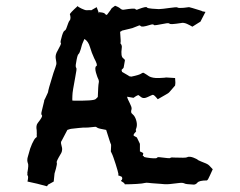

<svg xmlns="http://www.w3.org/2000/svg" viewBox="-20 -651 840 672"><path d="M275.4 -514.6C284.2 -509.8 291 -500 294.9 -486.3C298.8 -472.7 303.7 -460 309.6 -447.3C318.4 -430.7 321.3 -421.9 317.4 -419.9C306.6 -415 322.3 -377.9 322.3 -377.9C325.2 -373 326.2 -369.1 326.2 -365.2C323.2 -347.7 324.2 -346.7 322.3 -311.5L315.4 -304.7C311.5 -299.8 285.2 -297.9 233.4 -298.8C233.4 -299.8 232.4 -305.7 233.4 -316.4C233.4 -327.1 237.3 -347.7 243.2 -379.9C247.1 -401.4 249 -411.1 247.1 -413.1C245.1 -415 244.1 -420.9 246.1 -429.7C249 -449.2 252 -460 254.9 -461.9C259.8 -464.8 266.6 -493.2 266.6 -493.2C266.6 -493.2 268.6 -500 275.4 -514.6ZM252 -629.9C232.4 -612.3 223.6 -602.5 224.6 -600.6C226.6 -595.7 228.5 -584 223.6 -579.1C220.7 -576.2 217.8 -567.4 212.9 -553.7C210.9 -547.9 209 -544.9 205.1 -543C202.1 -541 198.2 -532.2 194.3 -515.6C191.4 -505.9 191.4 -501 193.4 -500C194.3 -498 190.4 -489.3 181.6 -473.6C176.8 -465.8 173.8 -457 174.8 -448.2C178.7 -421.9 179.7 -432.6 167 -395.5C160.2 -373 155.3 -357.4 152.3 -346.7C149.4 -335.9 148.4 -331.1 148.4 -330.1C149.4 -330.1 145.5 -322.3 138.7 -307.6C135.7 -301.8 133.8 -298.8 134.8 -297.9C134.8 -296.9 131.8 -284.2 126 -261.7C124 -253.9 124 -250 127 -247.1C128.9 -244.1 124 -235.4 112.3 -220.7C107.4 -214.8 106.4 -206.1 108.4 -195.3C109.4 -184.6 108.4 -178.7 108.4 -177.7C109.4 -173.8 109.4 -170.9 105.5 -168.9C98.6 -165 85 -133.8 81.1 -115.2C77.1 -99.6 73.2 -94.7 77.1 -81.1C80.1 -76.2 79.1 -65.4 76.2 -48.8C75.2 -45.9 76.2 -43.9 76.2 -42C75.2 -39.1 75.2 -38.1 76.2 -37.1C79.1 -36.1 79.1 -28.3 76.2 -15.6C111.3 -7.8 108.4 -8.8 144.5 1L148.4 -4.9C149.4 -4.9 155.3 -8.8 168 -15.6L170.9 -43.9C170.9 -43.9 181.6 -77.1 178.7 -82C176.8 -84 181.6 -93.8 191.4 -110.4C196.3 -117.2 198.2 -125 197.3 -132.8C195.3 -144.5 190.4 -152.3 196.3 -159.2C198.2 -162.1 204.1 -173.8 215.8 -196.3C223.6 -199.2 228.5 -200.2 229.5 -200.2C230.5 -200.2 238.3 -201.2 255.9 -203.1C282.2 -206.1 270.5 -202.1 311.5 -207C314.5 -208 318.4 -206.1 322.3 -203.1C326.2 -201.2 335.9 -199.2 351.6 -196.3C362.3 -163.1 367.2 -146.5 368.2 -146.5C369.1 -145.5 369.1 -138.7 368.2 -125C367.2 -122.1 368.2 -119.1 371.1 -114.3C377 -103.5 393.6 -49.8 394.5 -42C395.5 -35.2 385.7 -41 404.3 -33.2C409.2 -31.2 409.2 -22.5 404.3 -19.5C399.4 -16.6 414.1 -14.6 417 -5.9C443.4 -5.9 478.5 -7.8 487.3 -10.7C493.2 -12.7 506.8 -9.8 510.7 -9.8C567.4 -6.8 546.9 -2.9 608.4 -10.7C616.2 -11.7 622.1 -10.7 626 -8.8C628.9 -6.8 639.6 -5.9 658.2 -4.9C662.1 -4.9 667 -6.8 670.9 -11.7C674.8 -16.6 685.5 -19.5 704.1 -19.5C707 -20.5 710 -26.4 714.8 -37.1L724.6 -58.6C713.9 -70.3 709 -75.2 708 -75.2C707 -76.2 699.2 -80.1 683.6 -85.9C676.8 -88.9 671.9 -90.8 670.9 -92.8C670.9 -92.8 646.5 -107.4 634.8 -100.6C631.8 -98.6 616.2 -98.6 587.9 -99.6C581.1 -100.6 577.1 -99.6 575.2 -97.7C574.2 -96.7 562.5 -97.7 540 -100.6C534.2 -101.6 530.3 -100.6 529.3 -98.6C528.3 -95.7 509.8 -96.7 493.2 -99.6C486.3 -100.6 483.4 -101.6 483.4 -103.5C483.4 -104.5 481.4 -105.5 479.5 -105.5C481.4 -115.2 485.4 -114.3 469.7 -121.1V-147.5C469.7 -148.4 465.8 -155.3 459 -169.9L450.2 -174.8C445.3 -176.8 447.3 -181.6 455.1 -189.5C457 -191.4 457 -193.4 455.1 -195.3C454.1 -197.3 461.9 -207 458 -224.6C456.1 -233.4 453.1 -241.2 448.2 -247.1L440.4 -254.9C438.5 -257.8 438.5 -262.7 440.4 -268.6C443.4 -278.3 426.8 -299.8 424.8 -312.5C429.7 -311.5 436.5 -310.5 447.3 -308.6C458 -316.4 463.9 -319.3 465.8 -317.4C474.6 -311.5 478.5 -302.7 497.1 -311.5C514.6 -318.4 513.7 -324.2 525.4 -311.5L532.2 -303.7C557.6 -318.4 570.3 -325.2 570.3 -326.2C571.3 -326.2 578.1 -335 592.8 -351.6C593.8 -358.4 593.8 -361.3 593.8 -362.3C593.8 -362.3 593.8 -367.2 592.8 -377.9C572.3 -378.9 561.5 -379.9 560.5 -379.9C559.6 -378.9 552.7 -378.9 537.1 -377.9C521.5 -377 508.8 -379.9 502 -383.8C495.1 -388.7 490.2 -391.6 485.4 -394.5C482.4 -397.5 478.5 -396.5 474.6 -393.6C470.7 -390.6 459 -386.7 439.5 -382.8C426.8 -384.8 431.6 -385.7 430.7 -385.7C430.7 -385.7 421.9 -390.6 407.2 -399.4C406.2 -402.3 405.3 -405.3 405.3 -406.2L412.1 -413.1C413.1 -414.1 414.1 -422.9 417 -438.5C418 -441.4 416 -443.4 411.1 -447.3C405.3 -451.2 403.3 -462.9 406.2 -483.4C408.2 -495.1 399.4 -500 401.4 -501C403.3 -501 402.3 -514.6 400.4 -540L403.3 -541L407.2 -543.9C429.7 -549.8 442.4 -551.8 443.4 -552.7C444.3 -552.7 451.2 -555.7 465.8 -561.5C467.8 -562.5 469.7 -562.5 472.7 -559.6C475.6 -556.6 485.4 -557.6 503.9 -563.5C512.7 -566.4 517.6 -566.4 518.6 -563.5C519.5 -561.5 531.2 -563.5 556.6 -568.4C565.4 -570.3 571.3 -570.3 573.2 -568.4C575.2 -565.4 587.9 -566.4 613.3 -570.3C626 -574.2 642.6 -563.5 653.3 -557.6C670.9 -569.3 680.7 -574.2 681.6 -575.2C682.6 -576.2 687.5 -587.9 699.2 -609.4C692.4 -610.4 689.5 -611.3 688.5 -611.3L684.6 -613.3C657.2 -622.1 642.6 -626 641.6 -626C641.6 -626 605.5 -620.1 600.6 -625C597.7 -627.9 551.8 -619.1 536.1 -619.1C525.4 -620.1 497.1 -620.1 494.1 -625C493.2 -627.9 483.4 -626 464.8 -619.1C459 -616.2 456.1 -616.2 454.1 -619.1C452.1 -622.1 438.5 -621.1 414.1 -617.2C410.2 -616.2 406.2 -617.2 402.3 -620.1C399.4 -623 393.6 -627 382.8 -630.9C375 -625 370.1 -622.1 370.1 -621.1C370.1 -620.1 365.2 -613.3 355.5 -600.6C353.5 -597.7 350.6 -598.6 347.7 -602.5C344.7 -606.4 337.9 -607.4 326.2 -608.4C326.2 -606.4 327.1 -604.5 327.1 -602.5C325.2 -607.4 322.3 -615.2 318.4 -626C306.6 -619.1 300.8 -616.2 299.8 -615.2C298.8 -615.2 293 -616.2 281.2 -615.2C277.3 -615.2 252 -626 252 -629.9ZM339.8 -223.6C338.9 -222.7 337.9 -220.7 335 -218.8Z"/></svg>

Font: Hermetico
Style: Regular
Weight: 400
Version: Version 1.0